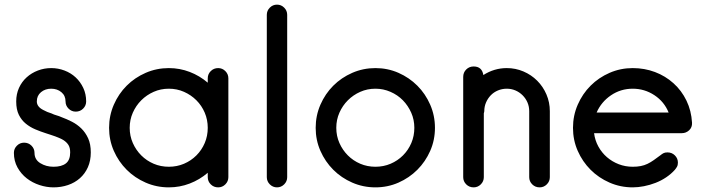

<svg xmlns="http://www.w3.org/2000/svg" viewBox="-20 -794 3047 829"><path d="M211 15Q181 15 150.5 5Q120 -5 95.5 -24Q71 -43 55.5 -71Q40 -99 40 -134Q40 -152 53 -165Q66 -178 84 -178Q103 -178 116 -165Q129 -152 129 -134Q129 -105 154 -89.5Q179 -74 211 -74Q246 -74 264.5 -88.5Q283 -103 283 -136Q283 -156 275.5 -168Q268 -180 254 -189Q246 -194 237.5 -197.5Q229 -201 219 -205Q209 -209 198.5 -212Q188 -215 177 -219Q155 -226 132.5 -235.5Q110 -245 91.5 -260Q73 -275 61.5 -298Q50 -321 50 -356Q50 -388 62 -414.5Q74 -441 95 -460Q116 -479 143.5 -489.5Q171 -500 201 -500Q231 -500 258.5 -489.5Q286 -479 306.5 -460Q327 -441 339.5 -414.5Q352 -388 352 -356Q352 -338 339 -325Q326 -312 307 -312Q289 -312 276 -325Q263 -338 263 -356Q263 -381 245 -396Q227 -411 201 -411Q175 -411 157 -396Q139 -381 139 -356Q139 -333 167 -319Q183 -310 203 -304Q213 -299 224 -296Q235 -293 246 -288Q268 -280 290.5 -268.5Q313 -257 331 -239.5Q349 -222 360.5 -197Q372 -172 372 -136Q372 -100 359.5 -72Q347 -44 325 -24.5Q303 -5 273.5 5Q244 15 211 15Z M922 15Q903 15 890 2Q877 -11 877 -29V-48Q842 -18 799 -1.5Q756 15 709 15Q656 15 609 -5.5Q562 -26 527 -61Q492 -96 471.5 -142.5Q451 -189 451 -242Q451 -295 471.5 -342Q492 -389 527 -424Q562 -459 609 -479.5Q656 -500 709 -500Q756 -500 799 -483.5Q842 -467 877 -437V-456Q877 -474 890 -487Q903 -500 922 -500Q940 -500 953 -487Q966 -474 966 -456V-29Q966 -11 953 2Q940 15 922 15ZM709 -411Q674 -411 643.5 -397.5Q613 -384 590 -361Q567 -338 553.5 -307.5Q540 -277 540 -242Q540 -207 553.5 -176.5Q567 -146 590 -123Q613 -100 643.5 -87Q674 -74 709 -74Q744 -74 774.5 -87Q805 -100 828 -123Q851 -146 864 -176.5Q877 -207 877 -242Q877 -277 864 -307.5Q851 -338 828 -361Q805 -384 774.5 -397.5Q744 -411 709 -411Z M1176 15Q1158 15 1145 2Q1132 -11 1132 -29V-730Q1132 -748 1145 -761Q1158 -774 1176 -774Q1194 -774 1207 -761Q1220 -748 1220 -730V-29Q1220 -11 1207 2Q1194 15 1176 15Z M1601 15Q1548 15 1501 -5.5Q1454 -26 1419 -61Q1384 -96 1363.5 -142.5Q1343 -189 1343 -242Q1343 -295 1363.5 -342Q1384 -389 1419 -424Q1454 -459 1501 -479.5Q1548 -500 1601 -500Q1654 -500 1700.5 -479.5Q1747 -459 1782 -424Q1817 -389 1837.5 -342Q1858 -295 1858 -242Q1858 -189 1837.5 -142.5Q1817 -96 1782 -61Q1747 -26 1700.5 -5.5Q1654 15 1601 15ZM1601 -411Q1566 -411 1535.5 -397.5Q1505 -384 1482 -361Q1459 -338 1445.5 -307.5Q1432 -277 1432 -242Q1432 -207 1445.5 -176.5Q1459 -146 1482 -123Q1505 -100 1535.5 -87Q1566 -74 1601 -74Q1636 -74 1666.5 -87Q1697 -100 1720 -123Q1743 -146 1756 -176.5Q1769 -207 1769 -242Q1769 -277 1755.5 -307.5Q1742 -338 1719.5 -361Q1697 -384 1666 -397.5Q1635 -411 1601 -411Z M2067 -470Q2114 -500 2168 -500Q2206 -500 2240 -485.5Q2274 -471 2299.5 -445.5Q2325 -420 2339.5 -386Q2354 -352 2354 -314V-29Q2354 -11 2341 2Q2328 15 2310 15Q2291 15 2278 2Q2265 -11 2265 -29V-314Q2265 -334 2257.5 -351.5Q2250 -369 2236.5 -382.5Q2223 -396 2205.5 -403.5Q2188 -411 2168 -411Q2148 -411 2130 -403.5Q2112 -396 2099 -382.5Q2086 -369 2078.5 -351.5Q2071 -334 2071 -314Q2071 -311 2069 -305V-29Q2069 -11 2056 2Q2043 15 2025 15Q2006 15 1993 2Q1980 -11 1980 -29V-462Q1980 -481 1993 -494Q2006 -507 2025 -507Q2061 -507 2067 -470Z M2924 -219H2545Q2549 -188 2563.5 -161.5Q2578 -135 2600.5 -115.5Q2623 -96 2651.5 -85Q2680 -74 2712 -74Q2731 -74 2746.5 -77Q2762 -80 2775.5 -86.5Q2789 -93 2802.5 -102.5Q2816 -112 2832 -124Q2838 -129 2844.5 -132.5Q2851 -136 2862 -136Q2881 -136 2894 -123Q2907 -110 2907 -92Q2907 -81 2903 -74Q2899 -67 2894 -61Q2878 -43 2856.5 -28.5Q2835 -14 2810.5 -4.5Q2786 5 2760.5 10Q2735 15 2712 15Q2659 15 2612 -5.5Q2565 -26 2530 -61Q2495 -96 2474.5 -142.5Q2454 -189 2454 -242Q2454 -295 2474.5 -342Q2495 -389 2530 -424Q2565 -459 2612 -479.5Q2659 -500 2712 -500Q2763 -500 2808 -483Q2853 -466 2888 -434.5Q2923 -403 2944 -359.5Q2965 -316 2968 -264Q2969 -244 2955.5 -231.5Q2942 -219 2924 -219ZM2712 -411Q2660 -411 2618 -382.5Q2576 -354 2556 -308H2867Q2848 -355 2805.5 -383Q2763 -411 2712 -411Z"/></svg>

Font: Hanken
Style: Book
Weight: 400
Designer: Alfredo Marco Pradil
Foundry: Hanken Design Co.
Version: Version 2.06 2014